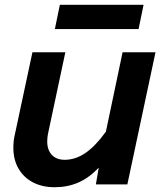

<svg xmlns="http://www.w3.org/2000/svg" viewBox="-20 -773 690 805"><path d="M178 -180Q178 -144 197.5 -123.5Q217 -103 251 -103Q296 -103 338 -131.5Q380 -160 424 -221L494 -554H632L514 0H382L394 -70Q353 -27 308 -7.5Q263 12 209 12Q158 12 119 -8Q80 -28 58 -65.5Q36 -103 36 -153Q36 -181 41 -203L116 -554H254L181 -211Q178 -195 178 -180ZM231 -753H582L561 -651H210Z"/></svg>

Font: Azeret Mono SemiBold
Style: Italic
Weight: 600
Italic angle: -12°
Designer: Martin Vácha
Foundry: Displaay
Version: Version 1.000; Glyphs 3.0.3, build 3074